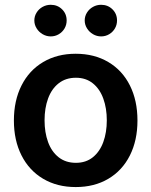

<svg xmlns="http://www.w3.org/2000/svg" viewBox="-20 -758 622 789"><path d="M37.1 -262.7Q37.1 -344.7 68.4 -406.7Q99.6 -468.8 157.2 -502.9Q214.8 -537.1 291 -537.1Q367.7 -537.1 425.3 -502.9Q482.9 -468.8 513.9 -406.7Q544.9 -344.7 544.9 -262.7Q544.9 -181.2 513.7 -119.1Q482.4 -57.1 425 -23.2Q367.7 10.7 291 10.7Q214.8 10.7 157.2 -23.4Q99.6 -57.6 68.4 -119.4Q37.1 -181.2 37.1 -262.7ZM418.9 -263.7Q418.9 -313 404.5 -352.8Q390.1 -392.6 361.6 -415.5Q333 -438.5 292 -438.5Q250 -438.5 220.9 -415.5Q191.9 -392.6 177.5 -353Q163.1 -313.5 163.1 -263.7Q163.1 -213.9 177.5 -174.3Q191.9 -134.8 220.9 -111.8Q250 -88.9 292 -88.9Q333 -88.9 361.6 -111.8Q390.1 -134.8 404.5 -174.3Q418.9 -213.9 418.9 -263.7ZM121.1 -673.8Q121.1 -691.4 130.4 -706.3Q139.6 -721.2 155 -729.7Q170.4 -738.3 188.5 -738.3Q216.3 -738.3 235.1 -719.7Q253.9 -701.2 253.9 -673.8Q253.9 -656.2 245.4 -641.4Q236.8 -626.5 221.7 -617.4Q206.5 -608.4 188.5 -608.4Q170.9 -608.4 155.3 -617.4Q139.6 -626.5 130.4 -641.6Q121.1 -656.7 121.1 -673.8ZM328.1 -673.8Q328.1 -691.4 337.4 -706.3Q346.7 -721.2 362.1 -729.7Q377.4 -738.3 395.5 -738.3Q423.3 -738.3 442.1 -719.7Q460.9 -701.2 460.9 -673.8Q460.9 -656.2 452.4 -641.4Q443.8 -626.5 428.7 -617.4Q413.6 -608.4 395.5 -608.4Q377.9 -608.4 362.3 -617.4Q346.7 -626.5 337.4 -641.6Q328.1 -656.7 328.1 -673.8Z"/></svg>

Font: Pretendard SemiBold
Style: Regular
Weight: 600
Designer: Base glyphs from Inter by Rasmus Andersson; Hangeul glyphs from Noto Sans CJK(Source Han Sans) by Jang Soo-young and Kan
Foundry: Kil Hyung-jin
Version: Version 1.309